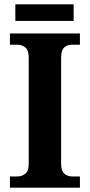

<svg xmlns="http://www.w3.org/2000/svg" viewBox="-20 -869 415 889"><path d="M26 0V-52H61Q81 -52 97 -64.5Q113 -77 113 -110V-601Q113 -637 97 -649.5Q81 -662 61 -662H26V-714H350V-662H314Q291 -662 277 -649Q263 -636 263 -600V-111Q263 -78 278 -65Q293 -52 314 -52H350V0ZM51 -772V-849H321V-772Z"/></svg>

Font: Noto Serif Lao SemiCondensed
Style: Bold
Weight: 700
Width: 4
Designer: Monotype Design Team
Foundry: Monotype Imaging Inc.
Version: Version 2.003; ttfautohint (v1.8.4.7-5d5b)